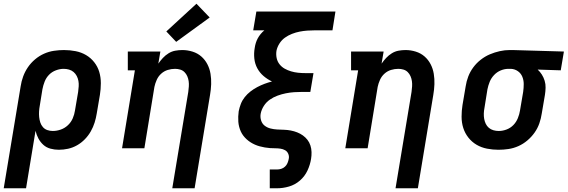

<svg xmlns="http://www.w3.org/2000/svg" viewBox="-25 -797 3051 1032"><path d="M-5 215 86 -333Q90 -360 99.5 -386Q109 -412 125 -435.5Q141 -459 163.5 -478Q186 -497 212 -508.5Q238 -520 265.5 -524Q293 -528 319 -528Q351 -528 381.5 -522Q412 -516 437.5 -501Q463 -486 481.5 -462.5Q500 -439 508.5 -410.5Q517 -382 517 -350Q517 -318 512 -287L495 -187Q491 -162 483.5 -138Q476 -114 463 -91Q450 -68 431 -48.5Q412 -29 389 -16Q366 -3 341 2.5Q316 8 291 8Q268 8 246 2Q224 -4 208 -18.5Q192 -33 181.5 -52.5Q171 -72 166 -94L115 215ZM259 -93Q280 -93 301.5 -100.5Q323 -108 340 -124Q357 -140 366 -161Q375 -182 378 -203L395 -303Q397 -318 398 -333Q399 -348 396.5 -362Q394 -376 387.5 -388.5Q381 -401 370.5 -410Q360 -419 346 -423Q332 -427 317 -427Q297 -427 275.5 -419Q254 -411 238.5 -395Q223 -379 215 -358.5Q207 -338 203 -317L189 -230Q186 -214 185 -198.5Q184 -183 185.5 -168Q187 -153 191.5 -139Q196 -125 205.5 -114Q215 -103 229 -98Q243 -93 259 -93Z M901 215 987 -303Q989 -318 990 -332.5Q991 -347 989 -361Q987 -375 981.5 -387.5Q976 -400 966.5 -409.5Q957 -419 943.5 -423Q930 -427 916 -427Q896 -427 876.5 -421Q857 -415 841.5 -401Q826 -387 817.5 -368Q809 -349 805 -330L751 0H631L700 -419H662V-520H837L826 -455Q837 -471 850.5 -485.5Q864 -500 881 -510.5Q898 -521 917 -524.5Q936 -528 955 -528Q983 -528 1010 -519.5Q1037 -511 1057 -493.5Q1077 -476 1089.5 -452Q1102 -428 1106.5 -400.5Q1111 -373 1110 -344.5Q1109 -316 1104 -287L1021 215ZM922 -572 869 -628 1031 -777 1102 -703Z M1425 215V114H1464Q1475 114 1486.5 110.5Q1498 107 1507 98.5Q1516 90 1520.5 79Q1525 68 1527 57Q1530 43 1524.5 30Q1519 17 1507.5 10.5Q1496 4 1482 2Q1468 0 1454 0Q1440 0 1426 -1Q1412 -2 1398 -4.5Q1384 -7 1371 -10.5Q1358 -14 1345.5 -19.5Q1333 -25 1322 -32Q1311 -39 1301 -48Q1291 -57 1283 -67.5Q1275 -78 1269.5 -90Q1264 -102 1260.5 -115.5Q1257 -129 1256 -142.5Q1255 -156 1255.5 -170.5Q1256 -185 1258 -199Q1262 -219 1269.5 -238.5Q1277 -258 1290.5 -275Q1304 -292 1321.5 -305.5Q1339 -319 1358 -329Q1377 -339 1397 -346.5Q1417 -354 1437 -359Q1412 -371 1391.5 -388.5Q1371 -406 1358 -430Q1345 -454 1342 -482.5Q1339 -511 1344 -539Q1346 -553 1350 -566Q1354 -579 1360.5 -591Q1367 -603 1376 -614Q1385 -625 1396 -634H1336L1353 -735H1778L1762 -634H1668Q1647 -634 1626.5 -632.5Q1606 -631 1585.5 -627Q1565 -623 1544.5 -615Q1524 -607 1506.5 -594.5Q1489 -582 1477 -563Q1465 -544 1461 -524Q1458 -504 1462 -485Q1466 -466 1477.5 -451.5Q1489 -437 1505 -428Q1521 -419 1539.5 -413.5Q1558 -408 1577.5 -406Q1597 -404 1617 -404H1660L1643 -303H1600Q1578 -303 1556 -301.5Q1534 -300 1511.5 -295.5Q1489 -291 1467 -283Q1445 -275 1425.5 -261.5Q1406 -248 1393 -227.5Q1380 -207 1376 -185Q1373 -167 1378.5 -149.5Q1384 -132 1397.5 -121.5Q1411 -111 1428.5 -106.5Q1446 -102 1464.5 -101Q1483 -100 1501.5 -99.5Q1520 -99 1538 -95.5Q1556 -92 1572.5 -85.5Q1589 -79 1603 -69Q1617 -59 1627.5 -45.5Q1638 -32 1643.5 -15Q1649 2 1649.5 20.5Q1650 39 1647 57Q1642 89 1627.5 120Q1613 151 1587 173.5Q1561 196 1528.5 205.5Q1496 215 1464 215Z M2101 215 2187 -303Q2189 -318 2190 -332.5Q2191 -347 2189 -361Q2187 -375 2181.5 -387.5Q2176 -400 2166.5 -409.5Q2157 -419 2143.5 -423Q2130 -427 2116 -427Q2096 -427 2076.5 -421Q2057 -415 2041.5 -401Q2026 -387 2017.5 -368Q2009 -349 2005 -330L1951 0H1831L1900 -419H1862V-520H2037L2026 -455Q2037 -471 2050.5 -485.5Q2064 -500 2081 -510.5Q2098 -521 2117 -524.5Q2136 -528 2155 -528Q2183 -528 2210 -519.5Q2237 -511 2257 -493.5Q2277 -476 2289.5 -452Q2302 -428 2306.5 -400.5Q2311 -373 2310 -344.5Q2309 -316 2304 -287L2221 215Z M2654 8Q2623 8 2592.5 2Q2562 -4 2536.5 -19Q2511 -34 2492.5 -57.5Q2474 -81 2465 -109.5Q2456 -138 2456 -170Q2456 -202 2461 -233L2478 -333Q2482 -360 2492 -386Q2502 -412 2519 -435Q2536 -458 2559 -476Q2582 -494 2608 -505Q2634 -516 2661 -522Q2688 -528 2714 -528Q2719 -528 2723 -528Q2727 -528 2731 -528L3006 -520L2989 -419L2865 -423Q2878 -411 2887.5 -396Q2897 -381 2902.5 -363Q2908 -345 2907.5 -325.5Q2907 -306 2904 -287L2887 -187Q2883 -160 2874 -134Q2865 -108 2848.5 -84.5Q2832 -61 2809.5 -42Q2787 -23 2761 -11.5Q2735 0 2708 4Q2681 8 2654 8ZM2656 -93Q2677 -93 2698 -101Q2719 -109 2734.5 -125Q2750 -141 2758.5 -162Q2767 -183 2770 -203L2787 -303Q2790 -324 2790 -345Q2790 -366 2782.5 -384.5Q2775 -403 2758.5 -414.5Q2742 -426 2721 -427H2714Q2713 -427 2711 -427Q2709 -427 2708 -427Q2687 -427 2666.5 -418.5Q2646 -410 2630.5 -393.5Q2615 -377 2607 -357Q2599 -337 2595 -317L2579 -217Q2576 -202 2575.5 -187Q2575 -172 2577.5 -158Q2580 -144 2586 -131.5Q2592 -119 2602.5 -110Q2613 -101 2627 -97Q2641 -93 2656 -93Z"/></svg>

Font: Iosevka Etoile Oblique
Style: Bold
Weight: 700
Italic angle: -9°
Designer: Belleve Invis
Foundry: Belleve Invis
Version: Version 15.5.2; ttfautohint (v1.8.4)